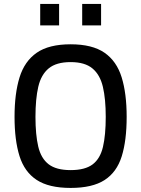

<svg xmlns="http://www.w3.org/2000/svg" viewBox="-20 -917 697 948"><path d="M328.6 10.9Q221.2 10.9 161 -28.7Q100.8 -68.2 76.3 -146.5Q51.8 -224.7 51.8 -340.1Q51.8 -454.7 76.5 -534.8Q101.2 -614.8 161.4 -656.6Q221.6 -698.3 328.6 -698.3Q435.6 -698.3 495.8 -656.8Q556 -615.2 580.7 -535.2Q605.4 -455.1 605.4 -340.1Q605.4 -222.9 580.9 -144.8Q556.4 -66.7 496.2 -27.9Q436 10.9 328.6 10.9ZM328.6 -77.1Q399.9 -77.1 437.3 -105.3Q474.7 -133.5 488.4 -191.9Q502.1 -250.2 502.1 -340.1Q502.1 -428.4 488 -488.2Q473.9 -548.1 436.3 -579.2Q398.8 -610.4 328.6 -610.4Q258.1 -610.4 220.5 -579.4Q182.9 -548.4 169 -488.6Q155.1 -428.8 155.1 -340.1Q155.1 -252 168.8 -193.5Q182.5 -135 220.1 -106Q257.7 -77.1 328.6 -77.1ZM385.8 -791.6V-897.5H479.1V-791.6ZM178.5 -791.6V-897.5H271.8V-791.6Z"/></svg>

Font: Titillium Web SemiBold
Style: Regular
Weight: 600
Designer: Mohamed Gaber, Accademia di Belle Arti di Urbino
Foundry: Kief Type Foundry, Accademia di Belle Arti di Urbino
Version: Version 3.000; ttfautohint (v1.8.4)